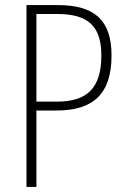

<svg xmlns="http://www.w3.org/2000/svg" viewBox="-20 -800 497 754"><path d="M207 -780H84V-66H123V-366H202C346 -366 418 -431 418 -582C418 -724 348 -780 207 -780ZM205 -745C323 -745 378 -700 378 -582C378 -450 318 -401 204 -401H123V-745Z"/></svg>

Font: Noto Sans Malayalam UI Condensed ExtraLight
Style: Regular
Weight: 200
Width: 3
Designer: Jelle Bosma - Monotype Design Team
Foundry: Monotype Imaging Inc.
Version: Version 2.104